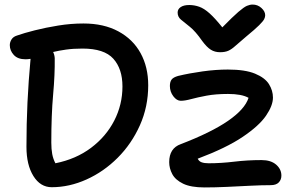

<svg xmlns="http://www.w3.org/2000/svg" viewBox="-20 -812 1312 842"><path d="M1088 -792Q1110 -792 1126.5 -777Q1143 -762 1143 -745Q1143 -737 1138.5 -728Q1134 -719 1116.5 -701.5Q1099 -684 1060 -652Q1030 -627 1013 -611.5Q996 -596 981.5 -589.5Q967 -583 945 -583Q922 -583 904.5 -594Q887 -605 867 -632Q837 -675 812.5 -694.5Q788 -714 773.5 -726Q759 -738 759 -757Q759 -772 772.5 -781Q786 -790 810 -790Q832 -790 853.5 -782.5Q875 -775 899 -753.5Q923 -732 955 -692Q1001 -739 1025.5 -760Q1050 -781 1063 -786.5Q1076 -792 1088 -792ZM207 9Q157 9 126.5 -40Q96 -89 96 -168Q96 -269 100.5 -363Q105 -457 114 -554Q102 -552 92 -552Q58 -552 40.5 -571Q23 -590 23 -614Q23 -627 30.5 -639Q38 -651 54 -656Q85 -667 132.5 -679Q180 -691 235.5 -700Q291 -709 346 -709Q435 -709 499 -674.5Q563 -640 596.5 -579Q630 -518 630 -438Q630 -344 593.5 -262.5Q557 -181 496 -120Q435 -59 359.5 -25Q284 9 207 9ZM205 -187Q205 -158 209 -136.5Q213 -115 223 -96Q313 -114 379 -163.5Q445 -213 481 -283Q517 -353 517 -433Q517 -510 477 -554.5Q437 -599 342 -599Q301 -599 269.5 -594.5Q238 -590 213 -584Q219 -572 220 -557Q221 -486 213 -397Q205 -308 205 -187ZM877 10Q817 10 783 -6.5Q749 -23 735.5 -48.5Q722 -74 722 -101Q722 -162 773 -180Q906 -231 980 -282Q1054 -333 1070 -383Q1040 -400 980 -400Q926 -400 886 -392.5Q846 -385 818.5 -377.5Q791 -370 773 -370Q755 -370 740 -390Q725 -410 725 -435Q725 -453 732.5 -463Q740 -473 761 -479Q811 -491 869 -499Q927 -507 979 -507Q1055 -507 1098.5 -489Q1142 -471 1159.5 -443Q1177 -415 1177 -384Q1177 -349 1146.5 -304.5Q1116 -260 1044 -211.5Q972 -163 847 -116Q853 -104 865 -100Q877 -96 895 -96Q949 -96 1007 -103Q1065 -110 1127 -110Q1168 -110 1191 -90Q1214 -70 1214 -42Q1214 -24 1202.5 -12Q1191 0 1167 0Q1128 0 1078 2.5Q1028 5 976 7.5Q924 10 877 10Z"/></svg>

Font: Shantell Sans Normal
Style: Regular
Weight: 500
Designer: Stephen Nixon, Anya Danilova, Shantell Martin
Foundry: Arrow Type
Version: Version 1.009;[a7da0bfa3]